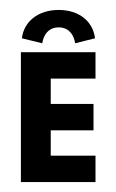

<svg xmlns="http://www.w3.org/2000/svg" viewBox="-20 -366 233 386"><path d="M65 -279C65 -279 68 -311 98 -311C128 -311 131 -279 131 -279L171 -289C167 -323 139 -346 98 -346C57 -346 28 -323 24 -289ZM172 -261H22V0H172V-53H82V-104H168V-157H82V-208H172Z"/></svg>

Font: Hussar Tani
Style: Dwa
Weight: 700
Foundry: Cannot Into Space Fonts
Version: Version 0.92